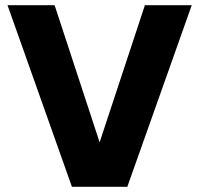

<svg xmlns="http://www.w3.org/2000/svg" viewBox="-20 -722 770 742"><path d="M721 -702 472 0H258L9 -702H191L365 -172L540 -702Z"/></svg>

Font: IBM-Poppins
Style: Poppins-Bold
Weight: 700
Designer: Mike Abbink, Paul van der Laan, Pieter van Rosmalen, Ben Mitchell, Mark Frömberg
Foundry: Bold Monday
Version: Version 1.1